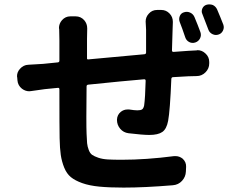

<svg xmlns="http://www.w3.org/2000/svg" viewBox="-20 -810 1065 876"><path d="M894.5 -663.1Q899.4 -648.4 892.6 -634.8Q885.7 -621.1 871.1 -616.2Q856.4 -611.3 843.3 -618.2Q830.1 -625 825.2 -639.6Q810.5 -683.6 799.8 -710Q794.9 -723.6 800.3 -736.8Q805.7 -750 819.3 -753.9Q834 -758.8 847.7 -752.4Q861.3 -746.1 867.2 -732.4Q882.8 -695.3 894.5 -663.1ZM644.5 -711.9Q644.5 -732.4 659.2 -748Q673.8 -764.6 697.3 -764.6H715.8Q738.3 -764.6 753.9 -748Q768.6 -732.4 768.6 -710.9Q768.6 -709 768.6 -708Q767.6 -695.3 767.6 -679.7Q765.6 -631.8 764.6 -580.1Q764.6 -573.2 771.5 -573.2Q820.3 -577.1 838.9 -578.1Q846.7 -578.1 877 -580.1Q878.9 -581.1 880.9 -581.1Q901.4 -581.1 917 -566.4Q934.6 -550.8 934.6 -527.3V-520.5Q934.6 -497.1 917.5 -480Q900.4 -462.9 877 -462.9Q848.6 -461.9 837.9 -461.9Q784.2 -459 769.5 -458Q762.7 -458 761.7 -450.2Q755.9 -305.7 747.1 -258.8Q740.2 -221.7 720.7 -208Q701.2 -194.3 661.1 -194.3Q631.8 -194.3 566.4 -202.1Q543 -205.1 528.3 -222.7Q513.7 -240.2 513.7 -262.7Q513.7 -263.7 513.7 -264.6Q514.6 -286.1 531.2 -299.8Q544.9 -310.5 561.5 -310.5Q565.4 -310.5 569.3 -310.5Q593.8 -306.6 606.4 -306.6Q622.1 -306.6 628.4 -311Q634.8 -315.4 637.7 -329.1Q642.6 -364.3 644.5 -441.4Q644.5 -449.2 636.7 -448.2Q543 -440.4 382.8 -423.8Q375 -422.9 375 -416Q374 -331.1 374 -277.3Q374 -221.7 375 -200.2Q376 -171.9 377.4 -156.7Q378.9 -141.6 384.8 -126Q390.6 -110.4 400.4 -103.5Q410.2 -96.7 428.7 -90.3Q447.3 -84 472.2 -82.5Q497.1 -81.1 535.2 -81.1Q646.5 -81.1 774.4 -97.7Q778.3 -97.7 781.2 -97.7Q798.8 -97.7 813.5 -85.9Q830.1 -70.3 829.1 -48.8L828.1 -27.3Q827.1 -2.9 810.5 15.1Q793.9 33.2 768.6 35.2Q639.6 45.9 543.9 45.9Q479.5 45.9 433.6 41.5Q387.7 37.1 355 25.4Q322.3 13.7 303.2 -2Q284.2 -17.6 272.9 -45.4Q261.7 -73.2 257.3 -103Q252.9 -132.8 252 -179.7Q251 -221.7 251 -402.3Q251 -410.2 244.1 -409.2L184.6 -403.3Q162.1 -400.4 122.1 -394.5Q118.2 -393.6 113.3 -393.6Q95.7 -393.6 80.1 -405.3Q61.5 -419.9 59.6 -443.4L58.6 -456.1Q57.6 -459 57.6 -461.9Q57.6 -481.4 71.3 -496.1Q86.9 -513.7 109.4 -514.6Q142.6 -516.6 176.8 -518.6L244.1 -525.4Q251 -526.4 251 -533.2V-626Q251 -652.3 250 -677.7Q249 -679.7 249 -681.6Q249 -702.1 262.7 -717.8Q278.3 -735.4 300.8 -735.4H325.2Q348.6 -735.4 364.3 -717.8Q377.9 -702.1 377.9 -680.7Q377.9 -679.7 377.9 -677.7Q377 -657.2 377 -632.8Q377 -581.1 377 -544.9Q376 -538.1 383.8 -539.1Q531.2 -552.7 638.7 -562.5Q646.5 -563.5 646.5 -570.3V-673.8ZM903.3 -746.1Q900.4 -752 900.4 -758.3Q900.4 -764.6 903.3 -771.5Q909.2 -784.2 921.9 -788.1Q928.7 -790 934.6 -790Q943.4 -790 951.2 -787.1Q964.8 -780.3 970.7 -766.6Q985.4 -732.4 999 -697.3Q1001 -690.4 1001 -685.5Q1001 -677.7 997.1 -669.9Q990.2 -656.2 976.6 -652.3Q970.7 -650.4 964.8 -650.4Q957 -650.4 949.2 -654.3Q935.5 -661.1 930.7 -674.8Q915 -716.8 903.3 -746.1Z"/></svg>

Font: Gen Jyuu Gothic P Bold
Style: Bold
Weight: 700
Designer: [Source Han Sans]
Ryoko NISHIZUKA  (kana & ideographs); Paul D. Hunt (Latin, Greek & Cyrillic); Wenlong ZHANG  (bopomofo
Version: Version 1.002.20150607